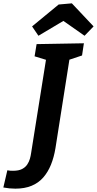

<svg xmlns="http://www.w3.org/2000/svg" viewBox="-120 -963 580 1149"><path d="M-28 166Q-63 166 -100 159L-76 56Q-68 58 -59.5 58.5Q-51 59 -42 59Q-8 59 12 48.5Q32 38 43 21.5Q54 5 59 -13Q64 -31 66 -46L158 -623L172 -600L87 -626L99 -699L382 -704L371 -631L281 -601L298 -623L212 -77Q203 -22 185 22.5Q167 67 138.5 99.5Q110 132 68.5 149Q27 166 -28 166ZM110 -749 72 -805 231 -936 310 -943 440 -805 386 -749 215 -869 310 -868Z"/></svg>

Font: Bitter Thin
Style: Bold Italic
Weight: 700
Italic angle: -9°
Version: Version 3.021